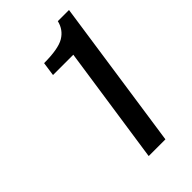

<svg xmlns="http://www.w3.org/2000/svg" viewBox="-154 -881 547 547"><g transform="rotate(-45 119.0 -607.5)"><path d="M104.5 -380 156.8 -736H75L81 -777.9Q138.5 -777.9 162.6 -792.3Q186.6 -806.8 193.2 -834.8H238.2L171.9 -380Z"/></g></svg>

Font: Public Sans Medium
Style: Italic
Weight: 500
Italic angle: -8°
Designer: The Public Sans project authors (U.S. Web Design System). Libre Franklin designed by Pablo Impallari and Rodrigo Fuenzal
Version: Version 1.007; ttfautohint (v1.8.1) -l 8 -r 50 -G 200 -x 14 